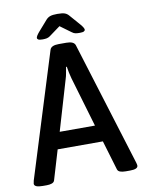

<svg xmlns="http://www.w3.org/2000/svg" viewBox="-93 -921 739 987"><g transform="rotate(-10 276.0 -427.0)"><path d="M49 2Q5 2 5 -17Q5 -21 8 -33L210 -681Q217 -702 256 -702H296Q335 -702 342 -681L543 -32Q546 -21 546 -17Q546 2 505 2H482Q465 2 453.5 -2Q442 -6 439 -16L393 -170H157L111 -16Q108 -6 96.5 -2Q85 2 70 2ZM260 -518 183 -257H367L290 -518Q286 -533 282.5 -549Q279 -565 277 -580H273Q270 -565 267.5 -549Q265 -533 260 -518ZM180 -740Q163 -740 157 -743.5Q151 -747 151 -752Q151 -761 168 -781L217 -837Q226 -847 238.5 -851.5Q251 -856 276 -856Q302 -856 314.5 -851.5Q327 -847 336 -836L384 -781Q401 -761 401 -752Q401 -747 395 -743.5Q389 -740 373 -740Q361 -740 351.5 -741.5Q342 -743 332 -751L276 -792L220 -751Q211 -744 201.5 -742Q192 -740 180 -740Z"/></g></svg>

Font: Asap Semi Condensed Medium
Style: Regular
Weight: 500
Width: 4
Designer: Pablo Cosgaya
Foundry: Omnibus-Type
Version: Version 3.001; ttfautohint (v1.8.4.7-5d5b)